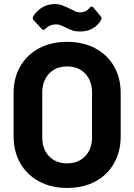

<svg xmlns="http://www.w3.org/2000/svg" viewBox="-20 -914 661 945"><path d="M47 -243V-457Q47 -531 80 -588Q113 -645 172.5 -676.5Q232 -708 310 -708Q389 -708 448.5 -676.5Q508 -645 541 -588Q574 -531 574 -457V-243Q574 -168 541 -110Q508 -52 448.5 -20.5Q389 11 310 11Q232 11 172.5 -21Q113 -53 80 -110.5Q47 -168 47 -243ZM433 -238V-458Q433 -516 399.5 -551.5Q366 -587 310 -587Q255 -587 221.5 -551.5Q188 -516 188 -458V-238Q188 -180 221.5 -145Q255 -110 310 -110Q365 -110 399 -145Q433 -180 433 -238ZM307 -777Q286 -787 276.5 -790.5Q267 -794 256 -794Q225 -794 203 -772Q198 -767 194 -767Q189 -767 186 -771L145 -815Q138 -824 143 -832Q159 -860 187 -877Q215 -894 249 -894Q268 -894 282.5 -889Q297 -884 308.5 -878.5Q320 -873 324 -871Q343 -861 353 -857Q363 -853 374 -853Q405 -853 422 -877Q426 -882 431 -882Q436 -882 439 -878L476 -833Q482 -826 479 -819Q466 -792 438.5 -775.5Q411 -759 374 -759Q353 -759 339 -763.5Q325 -768 307 -777Z"/></svg>

Font: UMi
Style: Bold
Weight: 700
Designer: Peter Middis
Foundry: We Are UMi
Version: Version 1.0